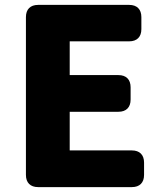

<svg xmlns="http://www.w3.org/2000/svg" viewBox="-20 -725 670 785"><path d="M86 -655V-10C86 22 104 40 136 40H519C551 40 569 22 569 -10V-60C569 -92 551 -110 519 -110H265V-268H464C496 -268 514 -286 514 -318V-368C514 -400 496 -418 464 -418H265V-556H508C540 -556 558 -574 558 -606V-655C558 -687 540 -705 508 -705H136C104 -705 86 -687 86 -655Z"/></svg>

Font: コーポレート・ロゴ（ラウンド）ver3 Bold
Style: Regular
Weight: 700
Designer: [KANA_main] LOGOTYPE.JP [Source Han Sans] Ryoko NISHIZUKA 西塚涼子 (kana, bopomofo & ideographs); Paul D. Hunt (Latin, Greek
Version: Version 12.001;FEAKit 1.0